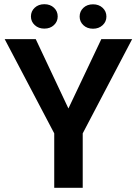

<svg xmlns="http://www.w3.org/2000/svg" viewBox="-20 -898 655 918"><path d="M150.9 -710.9 307.1 -379.4 464.4 -710.9H611.8L375.5 -260.3V0H239.3V-260.3L2.4 -710.9ZM127.9 -819.3Q127.9 -844.2 146 -861.1Q164.1 -877.9 191.9 -877.9Q220.2 -877.9 238 -861.1Q255.9 -844.2 255.9 -819.3Q255.9 -794.9 238 -778.1Q220.2 -761.2 191.9 -761.2Q164.1 -761.2 146 -778.1Q127.9 -794.9 127.9 -819.3ZM360.8 -818.8Q360.8 -843.8 378.7 -860.6Q396.5 -877.4 424.8 -877.4Q452.6 -877.4 470.7 -860.6Q488.8 -843.8 488.8 -818.8Q488.8 -794.4 470.7 -777.6Q452.6 -760.7 424.8 -760.7Q396.5 -760.7 378.7 -777.6Q360.8 -794.4 360.8 -818.8Z"/></svg>

Font: Roboto SemiBold
Style: Regular
Weight: 600
Designer: Christian Robertson
Foundry: Google
Version: Version 3.009; 2024